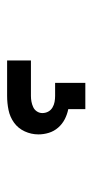

<svg xmlns="http://www.w3.org/2000/svg" viewBox="120 -160 260 540"><g transform="rotate(90 250.0 110.0)"><path d="M150 220V153H250Q258 153 266 151.5Q274 150 281.5 146.5Q289 143 293.5 136Q298 129 298 121Q298 112 294 104.5Q290 97 282.5 92.5Q275 88 266.5 86.5Q258 85 250 85H213V0H287V48Q302 51 315.5 58Q329 65 339 76.5Q349 88 353.5 102.5Q358 117 358 132Q358 152 349.5 170.5Q341 189 325 200.5Q309 212 289.5 216Q270 220 250 220Z"/></g></svg>

Font: Iosevka Term SS14
Style: Regular
Weight: 400
Monospace: yes
Designer: Belleve Invis
Foundry: Belleve Invis
Version: Version 24.1.1; ttfautohint (v1.8.4)